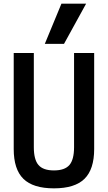

<svg xmlns="http://www.w3.org/2000/svg" viewBox="-20 -1020 590 1050"><path d="M275 10Q161 10 108 -42Q55 -94 55 -205V-730H165V-215Q165 -147 190.5 -117.5Q216 -88 275 -88Q334 -88 359.5 -117.5Q385 -147 385 -215V-730H495V-205Q495 -94 442 -42Q389 10 275 10ZM330 -780H225L316 -1000H451Z"/></svg>

Font: M PLUS Code Latin SemiExpanded Medium
Style: Regular
Weight: 500
Width: 6
Designer: Coji Morishita
Foundry: UNDERFOREST DESIGN
Version: Version 1.002; ttfautohint (v1.8.3)